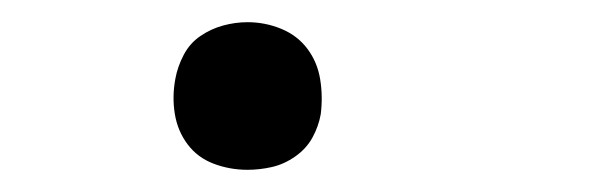

<svg xmlns="http://www.w3.org/2000/svg" viewBox="-20 -145 540 173"><path d="M203 8Q187 8 172.5 2.5Q158 -3 149 -15Q140 -27 137.5 -42.5Q135 -58 138 -74Q140 -85 145.5 -95.5Q151 -106 160.5 -112.5Q170 -119 181 -122Q192 -125 203 -125Q219 -125 233.5 -119Q248 -113 257 -101Q266 -89 268.5 -73.5Q271 -58 269 -42Q267 -31 261.5 -21Q256 -11 246 -4Q236 3 225 5.5Q214 8 203 8Z"/></svg>

Font: Iosevka Curly Slab Light
Style: Italic
Weight: 300
Italic angle: -9°
Monospace: yes
Designer: Belleve Invis
Foundry: Belleve Invis
Version: Version 22.1.2; ttfautohint (v1.8.4)